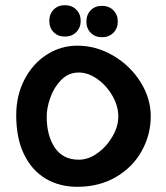

<svg xmlns="http://www.w3.org/2000/svg" viewBox="-20 -719 640 740"><path d="M42.5 -275Q42.5 -351 74.2 -412.2Q106 -473.5 160 -508.2Q214 -543 278 -543Q351 -543 416.5 -504.5Q482 -466 521.5 -403Q561 -340 561 -271Q561 -199.5 526.2 -137Q491.5 -74.5 427 -36.8Q362.5 1 278 1Q208.5 1 155.2 -31Q102 -63 72.2 -125Q42.5 -187 42.5 -275ZM436 -270Q436 -310.5 413.2 -350Q390.5 -389.5 355 -414.5Q319.5 -439.5 284 -439.5Q244 -439.5 216 -411Q188 -382.5 174 -342.8Q160 -303 160 -270Q160 -196.5 191.2 -150Q222.5 -103.5 284 -103.5Q320.5 -103.5 355.8 -128.8Q391 -154 413.5 -193Q436 -232 436 -270ZM170 -638.5Q170 -665 186.8 -682Q203.5 -699 230 -699Q256.5 -699 273.8 -682Q291 -665 291 -638.5Q291 -612 273.8 -595Q256.5 -578 230 -578Q203.5 -578 186.8 -595Q170 -612 170 -638.5ZM313 -636Q313 -662.5 329.8 -679.5Q346.5 -696.5 373 -696.5Q399.5 -696.5 416.8 -679.5Q434 -662.5 434 -636Q434 -609.5 416.8 -592.5Q399.5 -575.5 373 -575.5Q346.5 -575.5 329.8 -592.5Q313 -609.5 313 -636Z"/></svg>

Font: JuliaMono
Style: Bold Italic
Weight: 700
Italic angle: -9°
Monospace: yes
Designer: cormullion
Foundry: corm
Version: Version 0.057; ttfautohint (v1.8.4)